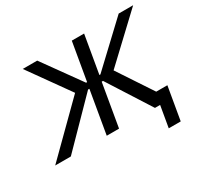

<svg xmlns="http://www.w3.org/2000/svg" viewBox="-174 -696 1045 1000"><g transform="rotate(-30 348.5 -196.0)"><path d="M-36 0H58L310 -257H318L274 0H348L392 -257H400L564 0H595L573 128H645L679 -70H612L475 -277L733 -520H646L405 -293H399L438 -520H364L325 -293H319L156 -520H69L243 -276Z"/></g></svg>

Font: Fixel Display 20240404
Style: Italic
Weight: 400
Italic angle: -10°
Designer: AlfaBravo + MacPaw
Foundry: Kyrylo Tkachov, Marchela Mozhyna, Serhii Makarenko, Maria Weinstein, Zakhar Kryvoshyya
Version: Version 1.211;Glyphs 3.2 (3225)